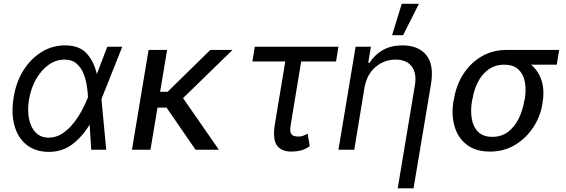

<svg xmlns="http://www.w3.org/2000/svg" viewBox="-20 -793 2997 1017"><path d="M235.8 11.4Q166.2 10.7 120.2 -26.5Q74.2 -63.6 56.3 -128.7Q38.4 -193.9 52.6 -278.4Q65.3 -358.7 104.2 -420.5Q143.1 -482.2 200.1 -517.4Q257.1 -552.6 323.9 -552.6Q400.6 -552.6 439.3 -509.6Q478 -466.6 492.9 -400.6L548.3 -545.5H627.8L518.5 -271.3L517.4 -267.4L542.6 0H463.1L454.9 -133.2Q415.5 -67.8 361.7 -27.7Q307.9 12.4 235.8 11.4ZM446 -278.1V-279.8Q445 -304.3 440 -337.7Q435 -371.1 422.4 -403.1Q409.8 -435 385.5 -456.1Q361.2 -477.3 321 -477.3Q277 -477.3 238.3 -450.1Q199.6 -422.9 171.9 -375.2Q144.2 -327.4 133.5 -265.6Q124.3 -208.1 133.9 -162.5Q143.5 -116.8 169.7 -90.4Q196 -63.9 237.2 -63.9Q277.7 -63.9 311.1 -86.3Q344.5 -108.7 370.7 -142.4Q397 -176.1 415.5 -211.8Q433.9 -247.5 444.6 -274.1Z M865.1 -528.4 828.1 -306.8H867.9L1093.8 -528.4H1211.6L949.6 -273.4L1139.2 0H1015.6L862.2 -223H814.3L777 0H679L767 -528.4Z M1772.7 -545.5 1759.9 -467.3H1575.3L1519.9 -132.1Q1514.2 -100.9 1520.6 -87.9Q1527 -74.9 1539.1 -72.3Q1551.1 -69.6 1562.5 -69.6Q1575.3 -69.6 1588.1 -74.8Q1600.9 -79.9 1609.4 -85.2L1620.7 -18.5Q1594.1 -0.4 1570.8 4.8Q1547.6 9.9 1524.1 9.9Q1468.7 9.9 1446 -23.8Q1423.3 -57.5 1436.1 -136.4L1491.1 -467.3H1316.8L1329.5 -545.5Z M1910.5 -328.1 1856.5 0H1772.7L1863.6 -545.5H1944.6L1930.4 -460.2H1937.5Q1963.1 -501.8 2006.7 -527.2Q2050.4 -552.6 2112.2 -552.6Q2195.3 -552.6 2237.6 -501.8Q2279.8 -451 2262.8 -346.6L2170.5 204.5H2086.6L2177.6 -340.9Q2188.2 -404.8 2161 -441.1Q2133.9 -477.3 2075.3 -477.3Q2015.6 -477.3 1969.5 -438.4Q1923.3 -399.5 1910.5 -328.1ZM2056.8 -606.5 2108 -772.7H2198.9L2115.1 -606.5Z M2382.1 -258.5 2384.9 -269.9Q2397 -343 2434.8 -401.6Q2472.7 -460.2 2531.1 -494.3Q2589.5 -528.4 2663.4 -528.4H2941.8L2929 -450.3H2792.6Q2832 -418.3 2848.5 -366.5Q2865.1 -314.6 2853.7 -248.6L2852.3 -238.6Q2841.6 -174.7 2804.3 -117.9Q2767 -61.1 2708.5 -25.6Q2649.9 9.9 2575.3 9.9Q2500.7 9.9 2453.7 -25.6Q2406.6 -61.1 2388.3 -121.8Q2370 -182.5 2382.1 -258.5ZM2483 -269.9 2480.1 -258.5Q2471.6 -207.4 2478.9 -164.1Q2486.2 -120.7 2512.6 -94.5Q2539.1 -68.2 2588.1 -68.2Q2636.4 -68.2 2671 -94.5Q2705.6 -120.7 2727.1 -164.1Q2748.6 -207.4 2757.1 -258.5L2759.9 -269.9Q2767.8 -318.2 2760.1 -359.2Q2752.5 -400.2 2726 -425.2Q2699.6 -450.3 2650.6 -450.3Q2602.3 -450.3 2567.6 -425.2Q2533 -400.2 2511.9 -359.2Q2490.8 -318.2 2483 -269.9Z"/></svg>

Font: Inter UI
Style: Italic
Weight: 400
Italic angle: -9.39999°
Designer: Rasmus Andersson
Foundry: rsms
Version: 3.2;8d6f07862